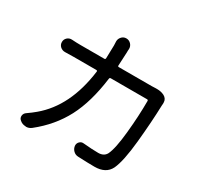

<svg xmlns="http://www.w3.org/2000/svg" viewBox="-143 -782 1031 1000"><g transform="rotate(30 372.5 -282.0)"><path d="M608.4 -464.8Q612.3 -464.8 617.2 -464.8Q640.6 -464.8 660.2 -455.1Q681.6 -443.4 681.6 -419.9Q681.6 -417 681.6 -414.1Q680.7 -407.2 680.7 -402.3Q677.7 -302.7 665.5 -178.2Q653.3 -53.7 628.9 -1Q604.5 48.8 536.1 48.8Q497.1 48.8 435.5 45.9Q418.9 44.9 407.2 33.2Q395.5 21.5 393.6 4.9Q392.6 -9.8 402.8 -20Q413.1 -30.3 427.7 -28.3Q481.4 -23.4 516.6 -23.4Q550.8 -23.4 564.5 -48.8Q584 -88.9 594.2 -192.9Q604.5 -296.9 604.5 -385.7Q604.5 -392.6 597.7 -392.6H379.9Q373 -392.6 372.1 -385.7Q352.5 -236.3 300.8 -137.7Q249 -39.1 155.3 35.2Q140.6 46.9 122.1 46.9Q121.1 46.9 120.1 45.9Q100.6 45.9 85.9 33.2Q73.2 23.4 74.7 8.3Q76.2 -6.8 89.8 -15.6Q115.2 -33.2 134.8 -49.8Q269.5 -162.1 298.8 -385.7Q299.8 -392.6 292 -392.6H157.2Q129.9 -392.6 104.5 -391.6Q87.9 -391.6 76.2 -402.3Q64.5 -413.1 64.5 -429.2Q64.5 -445.3 76.2 -456.1Q87.9 -466.8 104.5 -465.8Q131.8 -463.9 157.2 -463.9H299.8Q306.6 -463.9 306.6 -471.7Q308.6 -518.6 308.6 -548.8L307.6 -573.2Q307.6 -588.9 318.4 -600.6Q329.1 -613.3 346.7 -613.3Q363.3 -613.3 375 -600.6Q385.7 -588.9 385.7 -573.2Q385.7 -572.3 384.8 -560.5Q384.8 -554.7 384.8 -551.8Q382.8 -498 380.9 -471.7Q379.9 -463.9 386.7 -463.9H585Q596.7 -463.9 608.4 -464.8Z"/></g></svg>

Font: Gen Jyuu Gothic P Regular
Style: Regular
Weight: 400
Designer: [Source Han Sans]
Ryoko NISHIZUKA  (kana & ideographs); Paul D. Hunt (Latin, Greek & Cyrillic); Wenlong ZHANG  (bopomofo
Version: Version 1.002.20150607